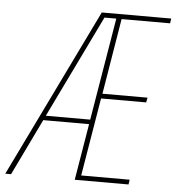

<svg xmlns="http://www.w3.org/2000/svg" viewBox="-61 -746 729 793"><g transform="rotate(5 303.5 -349.0)"><path d="M317 -234H127L14 0H-10L329 -698H617L614 -678H413L361 -364H548L544 -344H357L303 -20H504L501 0H278ZM342 -678 136 -253H320L391 -678Z"/></g></svg>

Font: IBM Plex Mono Thin
Style: Italic
Weight: 100
Italic angle: -9°
Monospace: yes
Designer: Mike Abbink, Paul van der Laan, Pieter van Rosmalen
Foundry: Bold Monday
Version: Version 2.3